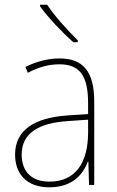

<svg xmlns="http://www.w3.org/2000/svg" viewBox="-20 -785 498 815"><path d="M180 -765H150V-758C184 -711 243 -648 291 -606H310V-614C267 -656 211 -718 180 -765ZM232 -537C182 -537 133 -523 88 -501L98 -476C147 -502 190 -512 232 -512C316 -512 354 -467 354 -347V-301L266 -295C127 -285 44 -234 44 -129C44 -49 91 10 189 10C286 10 331 -42 353 -99H355L358 0H380V-353C380 -483 332 -537 232 -537ZM267 -271 354 -277V-220C353 -98 304 -14 189 -14C114 -14 72 -57 72 -129C72 -220 145 -263 267 -271Z"/></svg>

Font: Noto Sans Armenian SemiCondensed Thin
Style: Regular
Weight: 100
Width: 4
Designer: Monotype Design Team
Foundry: Monotype Imaging Inc.
Version: Version 2.008